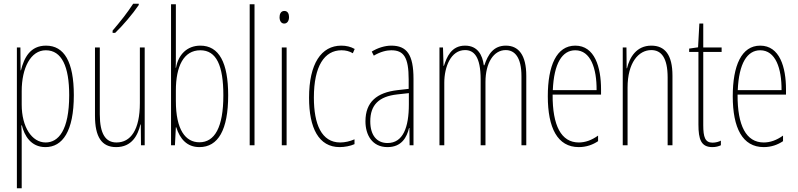

<svg xmlns="http://www.w3.org/2000/svg" viewBox="-20 -783 4303 1035"><path d="M228 -537C143 -537 110 -472 93 -404H91L90 -527H71V232H97V-37C97 -69 96 -95 95 -107H98C111 -53 146 10 225 10C317 10 378 -75 378 -270C378 -450 326 -537 228 -537ZM227 -512C313 -512 353 -424 353 -270C353 -79 294 -15 226 -15C152 -15 97 -98 97 -219V-292C97 -416 145 -512 227 -512Z M728 -756V-763H698C664 -711 632 -671 587 -618V-606H601C640 -643 695 -707 728 -756ZM760 -527H734V-228C734 -82 684 -15 608 -15C550 -15 518 -60 518 -167V-527H492V-159C492 -45 528 10 606 10C691 10 723 -54 737 -112H739L740 0H760Z M928 -481V-760H902V0H923L928 -97H930C950 -34 988 10 1055 10C1156 10 1210 -83 1210 -269C1210 -445 1161 -537 1060 -537C989 -537 941 -489 929 -418H927C928 -435 928 -459 928 -481ZM1060 -512C1147 -512 1184 -429 1184 -269C1184 -96 1137 -16 1055 -16C980 -16 928 -83 928 -239V-294C928 -426 970 -512 1060 -512Z M1352 0V-760H1326V0Z M1513 -724C1493 -724 1487 -706 1487 -690C1487 -672 1495 -656 1512 -656C1528 -656 1538 -670 1538 -691C1538 -707 1532 -724 1513 -724ZM1525 -527H1499V0H1525Z M1811 10C1838 10 1869 4 1891 -6V-32C1866 -21 1839 -15 1814 -15C1713 -15 1672 -114 1672 -257C1672 -427 1729 -512 1821 -512C1843 -512 1864 -507 1882 -496L1892 -519C1871 -531 1847 -537 1820 -537C1712 -537 1646 -440 1646 -256C1646 -93 1698 10 1811 10Z M2089 -537C2055 -537 2016 -525 1984 -505L1995 -483C2032 -505 2065 -512 2089 -512C2156 -512 2183 -475 2183 -355V-304L2122 -297C2012 -284 1950 -234 1950 -129C1950 -57 1985 10 2069 10C2145 10 2173 -43 2185 -93H2187L2188 0H2209V-358C2209 -489 2173 -537 2089 -537ZM2121 -274 2184 -281V-220C2184 -97 2153 -12 2069 -12C2011 -12 1976 -54 1976 -129C1976 -217 2022 -263 2121 -274Z M2707 -537C2641 -537 2611 -491 2591 -431H2588C2581 -486 2555 -537 2487 -537C2412 -537 2388 -474 2373 -428H2371L2368 -527H2349V0H2375V-337C2375 -422 2410 -513 2487 -513C2534 -513 2571 -479 2571 -355V0H2597V-341C2597 -444 2641 -513 2706 -513C2754 -513 2791 -475 2791 -372V0H2817V-374C2817 -487 2775 -537 2707 -537Z M3081 -537C2980 -537 2933 -429 2933 -264C2933 -94 2985 10 3100 10C3141 10 3176 -3 3204 -22V-52C3169 -27 3135 -15 3100 -15C3005 -15 2958 -106 2959 -273H3220V-301C3220 -421 3186 -537 3081 -537ZM3081 -512C3164 -512 3197 -414 3196 -297H2960C2966 -442 3011 -512 3081 -512Z M3491 -537C3411 -537 3374 -474 3360 -415H3358L3357 -527H3337V0H3363V-311C3363 -445 3422 -513 3491 -513C3545 -513 3579 -471 3579 -365V0H3605V-375C3605 -488 3564 -537 3491 -537Z M3821 -14C3781 -14 3771 -44 3771 -108V-503H3870V-527H3771V-656H3750L3743 -528L3695 -521V-503H3745V-112C3745 -32 3759 10 3820 10C3839 10 3853 6 3866 0V-25C3856 -19 3838 -14 3821 -14Z M4078 -537C3977 -537 3930 -429 3930 -264C3930 -94 3982 10 4097 10C4138 10 4173 -3 4201 -22V-52C4166 -27 4132 -15 4097 -15C4002 -15 3955 -106 3956 -273H4217V-301C4217 -421 4183 -537 4078 -537ZM4078 -512C4161 -512 4194 -414 4193 -297H3957C3963 -442 4008 -512 4078 -512Z"/></svg>

Font: Noto Sans Armenian ExtraCondensed Thin
Style: Regular
Weight: 100
Width: 2
Designer: Monotype Design Team
Foundry: Monotype Imaging Inc.
Version: Version 2.008